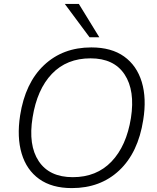

<svg xmlns="http://www.w3.org/2000/svg" viewBox="-20 -956 805 984"><path d="M83 -364Q109 -531 205.5 -622Q302 -713 448 -713Q551 -713 616 -666.5Q681 -620 706.5 -536Q732 -452 714 -341Q688 -174 591.5 -83Q495 8 348 8Q246 8 181 -38.5Q116 -85 91 -169Q66 -253 83 -364ZM147 -354Q124 -212 178.5 -130Q233 -48 353 -48Q475 -48 551.5 -128Q628 -208 651 -351Q673 -492 618.5 -574.5Q564 -657 444 -657Q322 -657 246 -577.5Q170 -498 147 -354ZM439 -765 312 -936H384L489 -765Z"/></svg>

Font: Mulish Light
Style: Italic
Weight: 300
Italic angle: -9°
Designer: Vernon Adams
Foundry: Vernon Adams
Version: Version 3.603; ttfautohint (v1.8.3)